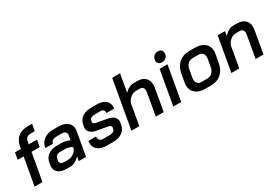

<svg xmlns="http://www.w3.org/2000/svg" viewBox="30 -1561 3450 2426"><g transform="rotate(-30 1754.5 -348.0)"><path d="M138 -400H52L69 -499H155L162 -534Q177 -618 231.5 -661Q286 -704 377 -704H437L419 -606H361Q326 -606 305 -589.5Q284 -573 276 -533L270 -499H390L373 -400H253L182 0H67Z M372 -109Q372 -117 374 -133L380 -170Q392 -236 441.5 -272Q491 -308 567 -308H629Q659 -308 694.5 -300Q730 -292 754 -279L764 -341Q766 -351 766 -356Q766 -381 749.5 -395.5Q733 -410 705 -410H622Q588 -410 565.5 -395Q543 -380 538 -354H426Q439 -425 492.5 -466Q546 -507 626 -507H709Q788 -507 834.5 -470.5Q881 -434 881 -372Q881 -358 878 -341L818 0H711L723 -63Q692 -30 657 -11Q622 8 589 8H530Q457 8 414.5 -24Q372 -56 372 -109ZM602 -82Q641 -82 677.5 -104.5Q714 -127 733 -164L738 -188Q723 -202 693.5 -210.5Q664 -219 630 -219H567Q536 -219 516 -204.5Q496 -190 492 -165L486 -137Q485 -134 485 -127Q485 -107 501.5 -94.5Q518 -82 546 -82Z M941 -131Q941 -145 944 -160H1057Q1056 -155 1056 -146Q1056 -120 1073 -104.5Q1090 -89 1121 -89H1210Q1245 -89 1265.5 -100Q1286 -111 1290 -132L1295 -154Q1297 -167 1287.5 -177.5Q1278 -188 1259 -192L1091 -222Q1040 -232 1011.5 -259Q983 -286 983 -323Q983 -328 985 -340L991 -373Q1002 -436 1054 -471.5Q1106 -507 1188 -507H1268Q1345 -507 1389 -472Q1433 -437 1433 -378Q1433 -360 1431 -351H1318Q1319 -355 1319 -363Q1319 -385 1304.5 -397.5Q1290 -410 1264 -410H1185Q1152 -410 1130.5 -399Q1109 -388 1105 -368L1101 -348Q1099 -335 1108 -324.5Q1117 -314 1137 -311L1310 -279Q1358 -269 1385 -242Q1412 -215 1412 -179Q1412 -169 1411 -164L1404 -127Q1393 -63 1341 -27.5Q1289 8 1206 8H1117Q1035 8 988 -29.5Q941 -67 941 -131Z M1603 -700H1718L1673 -443Q1701 -473 1734.5 -490Q1768 -507 1799 -507H1857Q1929 -507 1970 -469Q2011 -431 2011 -366Q2011 -349 2008 -329L1951 0H1836L1893 -326Q1895 -340 1895 -347Q1895 -374 1880.5 -390.5Q1866 -407 1841 -407H1777Q1738 -407 1701.5 -378Q1665 -349 1648 -302L1595 0H1480Z M2183 -613Q2183 -652 2207 -676.5Q2231 -701 2271 -701Q2300 -701 2317.5 -685Q2335 -669 2335 -643Q2335 -604 2311 -579.5Q2287 -555 2247 -555Q2218 -555 2200.5 -571Q2183 -587 2183 -613ZM2179 -499H2294L2206 0H2091Z M2362 -151Q2362 -169 2365 -187L2387 -311Q2404 -403 2464 -455Q2524 -507 2614 -507H2701Q2788 -507 2838.5 -464Q2889 -421 2889 -349Q2889 -337 2885 -311L2863 -187Q2846 -95 2786.5 -43.5Q2727 8 2635 8H2548Q2463 8 2412.5 -35.5Q2362 -79 2362 -151ZM2638 -91Q2681 -91 2711 -119Q2741 -147 2749 -194L2769 -305Q2771 -313 2771 -329Q2771 -365 2750.5 -386.5Q2730 -408 2695 -408H2611Q2567 -408 2538 -381Q2509 -354 2501 -305L2481 -194Q2479 -185 2479 -169Q2479 -133 2499 -112Q2519 -91 2554 -91Z M3026 -499H3133L3122 -434Q3151 -468 3186.5 -487.5Q3222 -507 3255 -507H3314Q3385 -507 3426 -469Q3467 -431 3467 -367Q3467 -349 3464 -329L3407 0H3292L3349 -326Q3351 -340 3351 -347Q3351 -374 3336.5 -390.5Q3322 -407 3297 -407H3235Q3196 -407 3159.5 -377.5Q3123 -348 3106 -302L3053 0H2938Z"/></g></svg>

Font: Bai Jamjuree SemiBold
Style: Italic
Weight: 600
Italic angle: -10°
Version: Version 1.000; ttfautohint (v1.6)